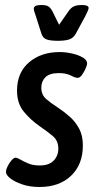

<svg xmlns="http://www.w3.org/2000/svg" viewBox="-20 -738 393 767"><path d="M138 9Q99 9 68.5 -1.5Q38 -12 20.5 -26Q3 -40 4 -52Q4 -61 10.5 -74Q17 -87 26 -97.5Q35 -108 42 -108Q49 -108 61.5 -100.5Q74 -93 93 -85Q112 -77 138 -77Q176 -77 194.5 -96.5Q213 -116 213 -144Q213 -176 191 -194.5Q169 -213 141 -232Q102 -259 75 -292Q48 -325 48 -376Q48 -448 96 -489Q144 -530 218 -530Q243 -530 269 -524Q295 -518 312 -507.5Q329 -497 328 -483Q327 -475 321 -462Q315 -449 307 -438Q299 -427 290 -427Q281 -427 262.5 -436.5Q244 -446 215 -446Q178 -446 161.5 -429.5Q145 -413 145 -388Q145 -359 165 -342Q185 -325 210 -309Q236 -292 259 -271.5Q282 -251 296.5 -223.5Q311 -196 311 -157Q311 -81 264 -36Q217 9 138 9ZM308 -718Q334 -718 334 -706Q334 -699 321 -674L282 -602Q272 -585 255 -580Q238 -575 211 -575Q183 -575 167.5 -580Q152 -585 146 -602L123 -674Q115 -696 115 -703Q115 -718 144 -718Q164 -718 173 -712.5Q182 -707 190 -692L216 -639L253 -692Q263 -707 275 -712.5Q287 -718 308 -718Z"/></svg>

Font: Asap Condensed Condensed Medium
Style: Italic
Weight: 500
Width: 3
Italic angle: -6°
Designer: Pablo Cosgaya
Foundry: Omnibus-Type
Version: Version 3.001; ttfautohint (v1.8.4.7-5d5b)